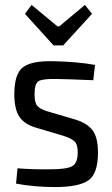

<svg xmlns="http://www.w3.org/2000/svg" viewBox="-20 -747 453 778"><path d="M353 -691 236 -563H197L81 -691L108 -727L213 -640H220L324 -727ZM195 -499Q294 -497 365 -484L358 -422Q233 -427 208 -427Q152 -428 136 -418Q120 -408 120 -365Q120 -330 132 -317Q144 -304 175 -295L284 -263Q334 -248 355.5 -218.5Q377 -189 377 -129Q377 -43 338 -16Q299 11 203 11Q119 11 45 -3L51 -65Q113 -60 185 -61Q251 -61 273 -74Q295 -87 295 -129Q295 -162 281.5 -174.5Q268 -187 236 -197L128 -229Q79 -243 58.5 -274Q38 -305 38 -365Q38 -447 72.5 -474Q107 -501 195 -499Z"/></svg>

Font: exo2condensed_r
Style: Regular
Weight: 400
Width: 3
Designer: Natanael Gama
Version: Version 1.001;PS 001.001;hotconv 1.0.70;makeotf.lib2.5.58329